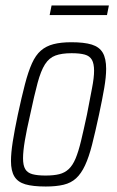

<svg xmlns="http://www.w3.org/2000/svg" viewBox="-20 -672 425 700"><path d="M147 8Q100 8 72.5 0Q45 -8 32.5 -28.5Q20 -49 20 -85Q20 -114 26.5 -155.5Q33 -197 45 -254Q59 -319 71 -365Q83 -411 96.5 -441Q110 -471 129 -487.5Q148 -504 175 -511Q202 -518 240 -518Q287 -518 314.5 -509.5Q342 -501 354.5 -480Q367 -459 367 -421Q367 -392 360 -351Q353 -310 341 -254Q327 -189 315.5 -144Q304 -99 290 -69Q276 -39 257.5 -22Q239 -5 212 1.5Q185 8 147 8ZM146 -32Q176 -32 196 -37Q216 -42 230.5 -55.5Q245 -69 255.5 -94Q266 -119 275.5 -158.5Q285 -198 297 -254Q308 -312 315.5 -350.5Q323 -389 323 -414Q323 -440 315 -454Q307 -468 289 -473Q271 -478 241 -478Q205 -478 182 -469.5Q159 -461 144 -437.5Q129 -414 117 -369.5Q105 -325 90 -254Q77 -198 70.5 -159Q64 -120 64 -95Q64 -69 72 -55.5Q80 -42 98 -37Q116 -32 146 -32ZM161 -617 168 -652H377L370 -617Z"/></svg>

Font: Saira Condensed ExtraLight
Style: Italic
Weight: 250
Width: 3
Italic angle: -12°
Designer: Hector Gatti with collaboration of the Omnibus-Type team
Foundry: Omnibus-Type
Version: Version 1.101